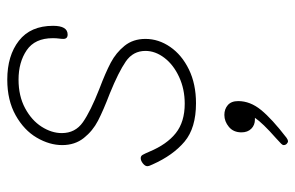

<svg xmlns="http://www.w3.org/2000/svg" viewBox="-162 -395 812 528"><g transform="rotate(-90 244.0 -131.0)"><path d="M56 -117Q51 -127 51 -132Q51 -138 58.5 -144Q66 -150 73 -150Q79 -150 82 -145Q85 -140 91 -126Q111 -78 142 -53.5Q173 -29 223 -29Q263 -29 296.5 -44.5Q330 -60 349 -85Q368 -110 368 -137Q368 -171 339 -191Q310 -211 251 -235Q204 -253 176 -267.5Q148 -282 128.5 -306.5Q109 -331 109 -366Q109 -401 129.5 -436Q150 -471 191 -494Q232 -517 289 -517Q355 -517 396 -485Q437 -453 437 -391Q437 -351 413 -351Q401 -351 401 -363Q401 -368 402 -375Q403 -382 403 -392Q403 -441 370 -463.5Q337 -486 289 -486Q244 -486 210.5 -468Q177 -450 159.5 -422.5Q142 -395 142 -367Q142 -330 172 -309Q202 -288 263 -264Q308 -247 335.5 -232.5Q363 -218 382 -194.5Q401 -171 401 -137Q401 -101 379 -69Q357 -37 317 -17.5Q277 2 224 2Q156 2 118.5 -29.5Q81 -61 56 -117ZM230 118Q230 151 205.5 181Q181 211 129 251Q123 255 120 255Q116 255 112.5 251.5Q109 248 109 243Q109 240 113 236L128 222Q170 185 184 164H179Q164 164 154 154Q144 144 144 127Q144 105 159 92.5Q174 80 192 80Q208 80 219 89.5Q230 99 230 118Z"/></g></svg>

Font: Mali ExtraLight
Style: Italic
Weight: 275
Italic angle: -10°
Version: Version 1.000; ttfautohint (v1.6)